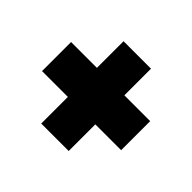

<svg xmlns="http://www.w3.org/2000/svg" viewBox="-111 -771 841 841"><g transform="rotate(-45 310.0 -350.0)"><path d="M220 -105V-265H55V-435H220V-595H400V-435H565V-265H400V-105Z"/></g></svg>

Font: Montserrat Thin Black
Style: Regular
Weight: 900
Version: Version 9.000